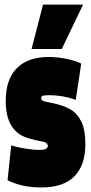

<svg xmlns="http://www.w3.org/2000/svg" viewBox="-20 -809 398 839"><path d="M13 -21 29 -174Q52 -166 88.5 -160Q125 -154 153 -154Q173 -154 181 -159Q189 -164 189 -170Q189 -187 163 -191Q137 -195 104 -205Q5 -234 5 -367Q5 -462 53.5 -511Q102 -560 192 -560Q230 -560 270 -552Q310 -544 335 -531L311 -373Q253 -393 197 -393Q181 -393 170.5 -391.5Q160 -390 160 -380Q160 -368 180.5 -364.5Q201 -361 232 -353Q261 -346 289 -330Q317 -314 335 -278.5Q353 -243 353 -178Q353 -88 305.5 -39Q258 10 162 10Q117 10 82 2.5Q47 -5 13 -21ZM118 -595 168 -789H343L250 -595Z"/></svg>

Font: Georama ExtraCondensed Black
Style: Regular
Weight: 900
Width: 2
Designer: Jean-Baptiste Levee
Foundry: Production Type
Version: Version 1.000